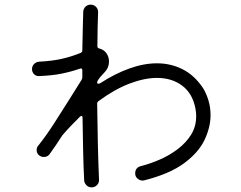

<svg xmlns="http://www.w3.org/2000/svg" viewBox="-20 -798 1040 828"><path d="M375 10Q362 10 353 1Q344 -8 343 -20Q340 -77 338.5 -147Q337 -217 336 -290Q336 -296 333 -297.5Q330 -299 325 -295Q307 -277 288.5 -258Q270 -239 252 -218Q248 -214 246 -210Q233 -190 220 -170.5Q207 -151 193 -132Q184 -121 169 -121Q159 -121 150 -127Q138 -136 138 -151Q138 -162 145 -170Q177 -210 210.5 -261.5Q244 -313 276 -364.5Q308 -416 332 -454Q335 -460 335 -465V-495Q335 -505 325 -502Q288 -489 246 -480.5Q204 -472 149 -470Q136 -469 127 -478Q118 -487 118 -500Q118 -513 127 -522Q136 -531 149 -532Q206 -535 247.5 -544.5Q289 -554 328 -570Q335 -573 335 -581Q336 -631 337 -674Q338 -717 339 -748Q340 -761 349 -769.5Q358 -778 371 -778Q385 -778 394.5 -768Q404 -758 403 -744Q402 -716 401 -679Q400 -642 400 -598Q400 -591 408 -589Q428 -584 439 -568.5Q450 -553 450 -533Q450 -505 429 -484Q422 -477 415.5 -469.5Q409 -462 403 -453Q399 -448 399 -442Q399 -437 404 -437Q409 -437 412 -439Q475 -480 537.5 -502.5Q600 -525 657 -525Q716 -525 767 -499.5Q818 -474 855 -419Q869 -397 878.5 -366.5Q888 -336 888 -301Q888 -250 862.5 -195.5Q837 -141 774.5 -94.5Q712 -48 601 -20Q588 -17 575.5 -26Q563 -35 563 -50Q563 -76 589 -82Q628 -92 669.5 -110Q711 -128 746.5 -155Q782 -182 804 -217Q826 -252 826 -297Q826 -313 823 -329Q811 -394 766.5 -428Q722 -462 657 -462Q603 -462 538.5 -437.5Q474 -413 405 -362Q399 -358 399 -351Q400 -263 402 -177.5Q404 -92 407 -24Q408 -10 398.5 0Q389 10 375 10Z"/></svg>

Font: Kiwi Maru Light
Style: Regular
Weight: 300
Designer: Hiroki-Chan
Version: Version 1.100